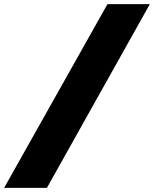

<svg xmlns="http://www.w3.org/2000/svg" viewBox="-170 -758 745 929"><path d="M-150 151 350 -738H555L57 151Z"/></svg>

Font: REM Black
Style: Italic
Weight: 900
Italic angle: -11°
Designer: Octavio Pardo
Foundry: Ashler Design
Version: Version 1.005;gftools[0.9.28]